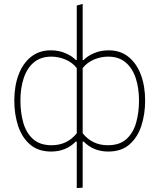

<svg xmlns="http://www.w3.org/2000/svg" viewBox="-20 -759 808 973"><path d="M369 194V-41.5H364Q314 9 239.5 9Q173.5 9 132.2 -26.8Q91 -62.5 71.8 -121.2Q52.5 -180 52.5 -249Q52.5 -322.5 74 -380Q95.5 -437.5 137 -470.8Q178.5 -504 237.5 -504Q279 -504 312.8 -489Q346.5 -474 364 -455H369V-731L399 -739V-455H404Q421.5 -474 455.2 -489Q489 -504 530.5 -504Q590 -504 631.2 -470.8Q672.5 -437.5 694 -380Q715.5 -322.5 715.5 -249Q715.5 -180 696.2 -121.2Q677 -62.5 636 -26.8Q595 9 528.5 9Q454 9 404 -41.5H399V192ZM241.5 -23Q320.5 -23 369 -83.5V-414Q346 -443 311.2 -457.5Q276.5 -472 240.5 -472Q186 -472 151.2 -442.5Q116.5 -413 100 -362.5Q83.5 -312 83.5 -249Q83.5 -189 98 -137.5Q112.5 -86 147.2 -54.5Q182 -23 241.5 -23ZM526.5 -23Q586.5 -23 621 -54.5Q655.5 -86 670 -137.5Q684.5 -189 684.5 -249Q684.5 -312 668 -362.5Q651.5 -413 617 -442.5Q582.5 -472 527.5 -472Q491.5 -472 456.8 -457.5Q422 -443 399 -414V-83.5Q447.5 -23 526.5 -23Z"/></svg>

Font: Heraclito Thin
Style: Regular
Weight: 100
Designer: Kostas Bartsokas (font) & Cristiano Sobral (main changes)
Foundry: Kostas Bartsokas (font) & Cristiano Sobral (main changes)
Version: Version 1.00;July 8, 2020;FontCreator 13.0.0.2655 64-bit